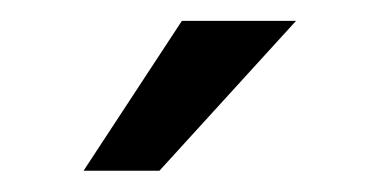

<svg xmlns="http://www.w3.org/2000/svg" viewBox="-20 -770 353 184"><path d="M154.3 -750H263.7L132.8 -606.4H60.1Z"/></svg>

Font: MAUL Condensed
Style: Condensed Regular
Weight: 400
Designer: MAUL
Version: Version 1.0; 2020; ttfautohint (v1.8.3)